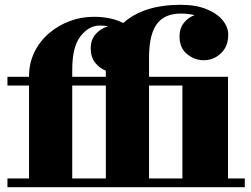

<svg xmlns="http://www.w3.org/2000/svg" viewBox="-20 -780 1045 800"><path d="M11 -36.5H101V-423.5H11V-460H101V-461.5Q101 -516.5 123 -562Q145 -607.5 183.2 -640.5Q221.5 -673.5 269.8 -691.8Q318 -710 370.5 -710Q443.5 -710 493.5 -684Q578 -760 733 -760Q796 -760 840.2 -742Q884.5 -724 907.8 -695.5Q931 -667 931 -636Q931 -586.5 900.5 -557.8Q870 -529 828.5 -529Q791 -529 759.5 -554.5Q728 -580 728 -628.5Q728 -662 746.2 -684.8Q764.5 -707.5 791 -717Q762.5 -723.5 733 -723.5Q665.5 -723.5 633.2 -679.5Q601 -635.5 601 -540V-460H930V-36.5H1000V0H11ZM281 -490V-460H421V-485.5Q395 -495.5 376.5 -518.8Q358 -542 358 -578.5Q358 -615.5 379.8 -639.2Q401.5 -663 431.5 -670.5Q414 -673.5 395.5 -673.5Q350.5 -673.5 315.8 -629.5Q281 -585.5 281 -490ZM281 -36.5H421V-423.5H281ZM740 -423.5H601V-36.5H740Z"/></svg>

Font: Bodoni* 06pt Fatface
Style: Regular
Weight: 900
Version: Version 2.3